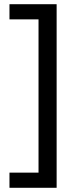

<svg xmlns="http://www.w3.org/2000/svg" viewBox="-20 -734 369 912"><path d="M25 86H163V-642H25V-714H249V158H25Z"/></svg>

Font: lguzrati15
Style: Book
Weight: 400
Designer: Jelle Bosma - Monotype Design Team, Universal Thirst
Foundry: Monotype Imaging Inc.
Version: Version 2.106